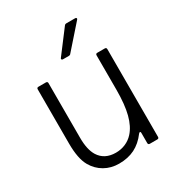

<svg xmlns="http://www.w3.org/2000/svg" viewBox="-183 -878 924 1003"><g transform="rotate(-30 279.0 -376.5)"><path d="M94 -74Q67 -121 67 -212V-539Q67 -549 77 -549H122Q132 -549 132 -539V-209Q132 -138 156 -99Q188 -48 256 -48Q287 -48 314 -59.5Q341 -71 361 -93Q392 -127 407 -185Q422 -243 422 -332V-539Q422 -549 432 -549H477Q487 -549 487 -539V-10Q487 0 477 0H432Q422 0 422 -10V-71Q422 -79 417 -79Q415 -79 410 -74Q378 -31 337 -10.5Q296 10 242 10Q194 10 155.5 -12Q117 -34 94 -74ZM307 -615Q303 -609 295 -609H260Q254 -609 252 -613Q250 -617 254 -621L357 -757Q361 -763 370 -763H422Q428 -763 429.5 -759Q431 -755 427 -751Z"/></g></svg>

Font: Open Sauce Two Light
Style: Regular
Weight: 300
Designer: Alfredo Marco Pradil
Foundry: Creative Sauce Fz LLC
Version: Version 1.477